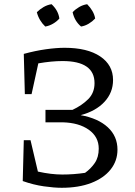

<svg xmlns="http://www.w3.org/2000/svg" viewBox="-20 -884 643 912"><path d="M88 -24 93 -218H125L160 -69Q223 -55 276 -55Q303 -55 330 -57Q357 -59 384 -63Q411 -82 430 -109.5Q449 -137 449 -178Q449 -234 402 -267.5Q355 -301 278 -303H196V-362H324Q369 -383 399 -413Q429 -443 429 -489Q429 -594 277 -594Q225 -594 162 -583L130 -437H98L93 -628Q148 -643 198 -650Q248 -657 287 -657Q395 -657 456 -616Q517 -575 517 -504Q517 -444 476 -400Q435 -356 363 -337Q446 -322 492 -279.5Q538 -237 538 -173Q538 -120 505.5 -79Q473 -38 413.5 -15Q354 8 273 8Q237 8 188 1Q139 -6 88 -24ZM225 -864Q257 -834 262 -796Q250 -782 232 -771.5Q214 -761 195 -758Q181 -771 170.5 -788.5Q160 -806 155 -826Q169 -840 187 -850.5Q205 -861 225 -864ZM394 -864Q408 -850 418.5 -832.5Q429 -815 432 -796Q419 -782 401.5 -771.5Q384 -761 365 -758Q334 -784 325 -826Q338 -840 356 -850.5Q374 -861 394 -864Z"/></svg>

Font: Piazzolla SC
Style: Regular
Weight: 400
Designer: Juan Pablo del Peral
Foundry: Huerta Tipografica
Version: Version 1.330